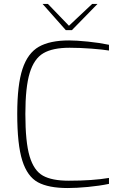

<svg xmlns="http://www.w3.org/2000/svg" viewBox="-20 -943 618 969"><path d="M67 -369Q67 -515 93.5 -595Q120 -675 176 -707Q232 -739 329 -739Q365 -739 424 -733Q483 -727 530 -717V-688Q500 -693 442 -697.5Q384 -702 331 -702Q246 -702 199 -674.5Q152 -647 130 -575Q108 -503 108 -368Q108 -226 129.5 -154Q151 -82 196.5 -56.5Q242 -31 327 -31Q448 -31 530 -45V-15Q482 -5 424 0.5Q366 6 322 6Q225 6 171.5 -23Q118 -52 92.5 -132.5Q67 -213 67 -369ZM195 -923H222L328 -813L445 -923H472L343 -791H312Z"/></svg>

Font: Exo ExtraLight
Style: Regular
Weight: 275
Designer: Natanael Gama
Foundry: Natanael Gama
Version: Version 1.500; ttfautohint (v1.6)